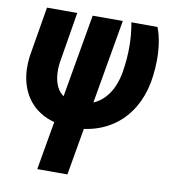

<svg xmlns="http://www.w3.org/2000/svg" viewBox="-84 -603 817 910"><g transform="rotate(10 324.0 -147.5)"><path d="M68.8 -528.3H214.4L174.3 -285.2Q169.4 -252.4 172.4 -221.4Q175.3 -190.4 187.5 -165.5Q199.7 -140.6 223.1 -125.7Q246.6 -110.8 285.2 -109.9Q328.6 -108.9 361.6 -122.8Q394.5 -136.7 418 -162.4Q441.4 -188 455.8 -222.2Q470.2 -256.3 476.1 -295.9Q485.4 -354 485.4 -413.1Q485.4 -472.2 474.6 -529.3L600.6 -528.8Q614.3 -492.2 619.9 -453.1Q625.5 -414.1 625.2 -374.5Q625 -335 620.1 -296.4Q611.8 -227.1 584.7 -169.9Q557.6 -112.8 513.7 -72Q469.7 -31.2 411.1 -9.8Q352.5 11.7 281.2 10.7Q213.4 9.8 162.6 -11.7Q111.8 -33.2 79.1 -72.8Q46.4 -112.3 33.2 -166.5Q20 -220.7 28.3 -287.1ZM288.6 -528.3H433.6L301.3 233.4H156.2Z"/></g></svg>

Font: Roboto Condensed ExtraBold
Style: Italic
Weight: 800
Italic angle: -12°
Designer: Christian Robertson
Foundry: Google
Version: Version 3.008; 2023